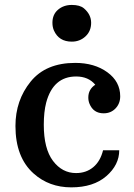

<svg xmlns="http://www.w3.org/2000/svg" viewBox="-20 -765 554 794"><path d="M43.9 0ZM374 -414.6Q345.7 -448.7 294.9 -448.7Q199.7 -448.7 170.9 -340.3Q161.1 -302.2 161.1 -249Q161.1 -149.9 199.2 -99.6Q237.3 -49.3 294.4 -49.3Q336.4 -49.3 365.7 -73.7Q395 -98.1 406.2 -143.6H473.1Q473.1 -83 419.7 -36.6Q366.2 9.8 274.7 9.8Q183.1 9.8 119.1 -47.4Q43.9 -114.3 43.9 -244.1Q43.9 -350.1 106.7 -427.5Q169.4 -504.9 291 -504.9Q370.6 -504.9 423.8 -466.3Q477.1 -427.7 477.1 -366.7Q477.1 -336.9 457.8 -316.7Q438.5 -296.4 408.7 -296.4Q366.2 -296.4 350.1 -335.9Q345.2 -347.7 345.2 -361.8Q345.2 -395.5 374 -414.6ZM276.9 -592.8Q223.6 -592.8 203.1 -638.7Q196.8 -652.8 196.8 -670.9Q196.8 -705.1 220 -724.9Q243.2 -744.6 276.9 -744.6Q310.5 -744.6 327.1 -730.5Q356.9 -705.1 356.9 -670.7Q356.9 -636.2 333.5 -614.5Q310.1 -592.8 276.9 -592.8Z"/></svg>

Font: Arbutus Slab
Style: Regular
Weight: 400
Designer: Karolina Lach
Foundry: Karolina Lach
Version: Version 1.001; ttfautohint (v0.92) -l 10 -r 16 -G 200 -x 7 -